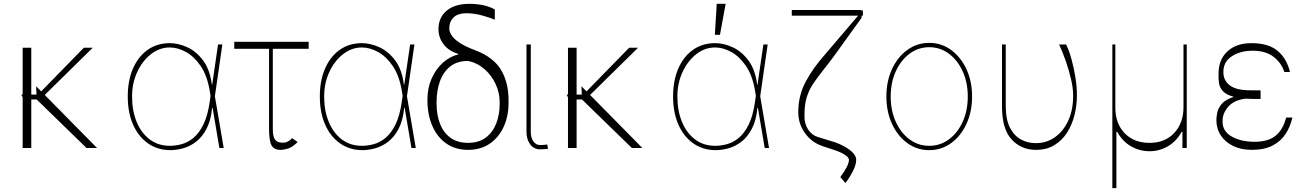

<svg xmlns="http://www.w3.org/2000/svg" viewBox="-20 -780 6896 1012"><path d="M144.9 -528.4V-281.2H172.2L170.5 -325.3L197.1 -298.3L421.9 -528.4H468.8L215.9 -279.5L491.5 0H436.1L173.3 -255.7H144.9V0H99.4V-267L92.3 -281.2H99.4V-528.4Z M875 11.4Q808.6 10.3 758.7 -25.2Q708.8 -60.7 681.1 -123.9Q653.4 -187.1 653.4 -271.3Q653.4 -355.1 680.8 -418.3Q708.1 -481.5 757.8 -517Q807.5 -552.6 875 -552.6Q920.5 -552.6 967.9 -530.7Q1015.3 -508.9 1051 -460.8Q1086.6 -412.6 1096.6 -333.8H1098.4L1129.3 -545.5H1152L1112.6 -272.7L1159.1 0H1136.4L1100.5 -211.6H1098Q1091.6 -145.6 1069.1 -102.1Q1046.5 -58.6 1014.2 -33.6Q981.9 -8.5 945.5 1.6Q909.1 11.7 875 11.4ZM1089.8 -274.9 1085.2 -302.6Q1071.7 -382.1 1037.5 -432.4Q1003.2 -482.6 959.9 -506.2Q916.5 -529.8 875 -529.8Q821 -529.8 775.7 -494.5Q730.5 -459.2 703.3 -400.4Q676.1 -341.6 676.1 -271.3Q676.1 -195.7 700.6 -136.9Q725.1 -78.1 769.9 -44.7Q814.6 -11.4 875 -11.4Q905.2 -11.4 937.5 -20.1Q969.8 -28.8 999.5 -53.1Q1029.1 -77.4 1051.8 -123.2Q1074.6 -169 1085.2 -242.9Z M1606.9 -559.7V-522.7H1418V-99.4Q1418 -62.5 1427.7 -47.6Q1437.5 -32.7 1450.3 -30.2Q1463.1 -27.7 1473 -28.1Q1477.3 -28.4 1479 -28.4Q1488.3 -28.8 1501.8 -36.8Q1515.3 -44.7 1518.8 -52.6L1548.7 -31.2Q1522 -4.3 1499.1 2.8Q1476.2 9.9 1457.7 9.9Q1424.7 9.9 1411.2 -14Q1397.7 -38 1398.1 -106.5V-522.7H1214.8V-559.7Z M1887.4 11.4Q1821 10.3 1771.1 -25.2Q1721.2 -60.7 1693.5 -123.9Q1665.8 -187.1 1665.8 -271.3Q1665.8 -355.1 1693.2 -418.3Q1720.5 -481.5 1770.2 -517Q1820 -552.6 1887.4 -552.6Q1932.9 -552.6 1980.3 -530.7Q2027.7 -508.9 2063.4 -460.8Q2099.1 -412.6 2109 -333.8H2110.8L2141.7 -545.5H2164.4L2125 -272.7L2171.5 0H2148.8L2112.9 -211.6H2110.4Q2104 -145.6 2081.5 -102.1Q2058.9 -58.6 2026.6 -33.6Q1994.3 -8.5 1957.9 1.6Q1921.5 11.7 1887.4 11.4ZM2102.3 -274.9 2097.7 -302.6Q2084.2 -382.1 2049.9 -432.4Q2015.6 -482.6 1972.3 -506.2Q1929 -529.8 1887.4 -529.8Q1833.5 -529.8 1788.2 -494.5Q1742.9 -459.2 1715.7 -400.4Q1688.6 -341.6 1688.6 -271.3Q1688.6 -195.7 1713.1 -136.9Q1737.6 -78.1 1782.3 -44.7Q1827.1 -11.4 1887.4 -11.4Q1917.6 -11.4 1949.9 -20.1Q1982.2 -28.8 2011.9 -53.1Q2041.5 -77.4 2064.3 -123.2Q2087 -169 2097.7 -242.9Z M2291.2 -626.4Q2291.2 -687.9 2334.2 -723.7Q2377.1 -759.6 2454.5 -759.9Q2493.3 -759.6 2526.5 -752.7Q2559.7 -745.7 2588.1 -730.1V-676.1Q2565 -686.4 2522.7 -698.2Q2480.5 -709.9 2437.5 -710.2Q2393.1 -709.9 2370.6 -687.9Q2348 -665.8 2348 -629.3Q2348 -614.7 2359 -595.9Q2370 -577.1 2400.2 -556.1Q2430.4 -535.2 2487.2 -514.2Q2582.4 -477.3 2621.6 -410.3Q2660.9 -343.4 2660.5 -250V-240.1Q2660.9 -169 2635.1 -112.4Q2609.4 -55.8 2561.6 -22.9Q2513.8 9.9 2447.4 9.9Q2379.6 9.9 2331.7 -24.1Q2283.7 -58.2 2258.5 -116.8Q2233.3 -175.4 2233 -248.6V-258.5Q2233.3 -317.1 2255.1 -366.3Q2277 -415.5 2313.7 -448.9Q2350.5 -482.2 2394.9 -492.9L2396.3 -495.7Q2346.2 -510.3 2318.7 -545.8Q2291.2 -581.3 2291.2 -626.4ZM2281.2 -242.9V-231.5Q2281.2 -176.1 2298.5 -129.6Q2315.7 -83.1 2352.6 -55.2Q2389.6 -27.3 2447.4 -27Q2504.6 -27.3 2541.2 -55.2Q2577.8 -83.1 2595.7 -129.4Q2613.6 -175.8 2613.6 -231.5V-242.9Q2613.6 -291.5 2592.3 -337.2Q2571 -382.8 2533.6 -415.7Q2496.1 -448.5 2447.4 -458.8Q2388.8 -458.8 2352.1 -429Q2315.3 -399.1 2298.3 -350.1Q2281.2 -301.1 2281.2 -242.9Z M2755 -545.5H2777.7V-85.2Q2777.7 -54 2791.4 -34.8Q2805 -15.6 2826 -15.6Q2843.4 -15.6 2853.3 -16.9Q2863.3 -18.1 2864.3 -18.5L2868.6 4.3Q2867.2 4.6 2856 5.9Q2844.8 7.1 2826 7.1Q2794.7 7.1 2774.9 -18.8Q2755 -44.7 2755 -85.2Z M3019.2 -528.4V-281.2H3046.5L3044.7 -325.3L3071.4 -298.3L3296.2 -528.4H3343L3090.2 -279.5L3365.8 0H3310.4L3047.6 -255.7H3019.2V0H2973.7V-267L2966.6 -281.2H2973.7V-528.4Z M3749.3 11.4Q3682.9 10.3 3633 -25.2Q3583.1 -60.7 3555.4 -123.9Q3527.7 -187.1 3527.7 -271.3Q3527.7 -355.1 3555 -418.3Q3582.4 -481.5 3632.1 -517Q3681.8 -552.6 3749.3 -552.6Q3794.7 -552.6 3842.2 -530.7Q3889.6 -508.9 3925.2 -460.8Q3960.9 -412.6 3970.9 -333.8H3972.7L4003.6 -545.5H4026.3L3986.9 -272.7L4033.4 0H4010.7L3974.8 -211.6H3972.3Q3965.9 -145.6 3943.4 -102.1Q3920.8 -58.6 3888.5 -33.6Q3856.2 -8.5 3819.8 1.6Q3783.4 11.7 3749.3 11.4ZM3964.1 -274.9 3959.5 -302.6Q3946 -382.1 3911.8 -432.4Q3877.5 -482.6 3834.2 -506.2Q3790.8 -529.8 3749.3 -529.8Q3695.3 -529.8 3650 -494.5Q3604.8 -459.2 3577.6 -400.4Q3550.4 -341.6 3550.4 -271.3Q3550.4 -195.7 3574.9 -136.9Q3599.4 -78.1 3644.2 -44.7Q3688.9 -11.4 3749.3 -11.4Q3779.5 -11.4 3811.8 -20.1Q3844.1 -28.8 3873.8 -53.1Q3903.4 -77.4 3926.1 -123.2Q3948.9 -169 3959.5 -242.9ZM3747.9 -596.6 3757.8 -759.9H3804.7L3774.9 -596.6Z M4528.4 -727.3V-697.4H4521.3V-686.1L4370.7 -477.3Q4356.5 -458.1 4343.6 -441.6Q4330.6 -425.1 4318.9 -410.2Q4288 -371.1 4265.8 -338.2Q4243.6 -305.4 4231.7 -266Q4219.8 -226.6 4220.2 -167.6Q4219.8 -127.5 4239.3 -97.7Q4258.9 -67.8 4289.8 -58.2L4382.1 -29.8Q4430.4 -12.4 4461.6 12.4Q4492.9 37.3 4492.9 62.5Q4492.9 87.4 4475.9 121.3Q4458.8 155.2 4436.1 184.7L4409.1 153.4Q4428.6 127.8 4441.9 102.5Q4455.3 77.1 4454.5 61.1Q4454.2 48.7 4429 33.4Q4403.8 18.1 4362.2 5.7L4311.1 -11.4Q4256.4 -30.9 4221.9 -79.7Q4187.5 -128.6 4187.5 -188.9Q4187.5 -275.9 4226.6 -349.3Q4265.6 -422.6 4331 -495.7L4502.8 -697.4H4153.4V-727.3H4521.3V-719.1Z M4877.8 11.4Q4813.6 11.4 4762.4 -25.7Q4711.3 -62.9 4681.6 -127Q4652 -191.1 4652 -271.3Q4652 -351.9 4681.6 -415.8Q4711.3 -479.8 4762.4 -516.9Q4813.6 -554 4877.8 -554Q4942.1 -554 4993.1 -516.7Q5044 -479.4 5073.9 -415.5Q5103.7 -351.6 5103.7 -271.3Q5103.7 -191.1 5074 -127Q5044.4 -62.9 4993.3 -25.7Q4942.1 11.4 4877.8 11.4ZM4877.8 -11.4Q4935.7 -11.4 4981.7 -45.5Q5027.7 -79.5 5054.3 -138.5Q5081 -197.4 5081 -271.3Q5081 -345.2 5054.2 -403.9Q5027.3 -462.7 4981.5 -497Q4935.7 -531.2 4877.8 -531.2Q4820.3 -531.2 4774.3 -497Q4728.3 -462.7 4701.5 -403.9Q4674.7 -345.2 4674.7 -271.3Q4674.7 -197.4 4701.3 -138.5Q4728 -79.5 4774 -45.5Q4820 -11.4 4877.8 -11.4Z M5261.4 -545.5H5281.2V-218.8Q5281.6 -147.7 5304.3 -105.1Q5327.1 -62.5 5363.1 -43.9Q5399.1 -25.2 5438.9 -25.6Q5495.4 -25.2 5540.1 -56.6Q5584.9 -88.1 5610.8 -144.7Q5636.7 -201.3 5636.4 -277Q5636.4 -314.6 5625.5 -361.7Q5614.7 -408.7 5598 -456.9Q5581.3 -505 5562.5 -545.5H5599.4Q5614.3 -515.6 5627.3 -469.1Q5640.3 -422.6 5648.4 -371.4Q5656.6 -320.3 5656.2 -277Q5656.2 -225.5 5643.8 -174.7Q5631.4 -123.9 5605.1 -82.2Q5578.8 -40.5 5537.8 -15.3Q5496.8 9.9 5440.3 9.9Q5362.6 9.9 5311.8 -45.3Q5261 -100.5 5261.4 -220.2Z M5843 211.6V-545.5H5858.7V-214.5Q5858.3 -130 5907.3 -78.5Q5956.3 -27 6039.1 -27Q6120.4 -27 6169 -79Q6217.7 -131 6218 -214.5V-545.5H6235.1V0H6212.4V-85.2H6208.1Q6180 -33.7 6134.4 -8.2Q6088.8 17.4 6039.1 17Q5988.3 17.4 5942.6 -8.2Q5897 -33.7 5868.6 -85.2H5864.3V211.6Z M6624.3 -258.5H6585.9Q6563.9 -258.5 6544.7 -259.9Q6482.6 -252.1 6452.8 -216.4Q6422.9 -180.8 6424 -140.6Q6422.9 -89.1 6471.2 -60.9Q6519.5 -32.7 6594.5 -32.7Q6662.6 -32.7 6702.2 -63.7Q6741.8 -94.8 6759.2 -160.5H6791.9Q6781.6 -113.3 6756.6 -74.6Q6731.5 -35.9 6687.9 -13Q6644.2 9.9 6577.4 9.9Q6522.4 9.9 6480.3 -10.3Q6438.2 -30.5 6414.8 -66.1Q6391.3 -101.6 6391.3 -147.7Q6391.3 -162.3 6395.8 -185.7Q6400.2 -209.2 6419.4 -232.2Q6438.6 -255.3 6483.3 -269.5Q6441.8 -280.9 6424.9 -300.6Q6408 -320.3 6405 -342.7Q6402 -365.1 6402.7 -384.6Q6402.7 -387.8 6402.7 -389.2Q6402 -464.5 6448.9 -508.5Q6495.7 -552.6 6576 -552.6Q6665.5 -552.6 6714 -512.1Q6762.4 -471.6 6779.1 -400.6H6749.3Q6735.1 -447.1 6693.7 -479.8Q6652.3 -512.4 6583.1 -512.8Q6515.6 -512.4 6471.6 -482.6Q6427.6 -452.8 6428.3 -400.6Q6427.6 -356.9 6461.5 -330.4Q6495.4 -304 6570.3 -304H6624.3Z"/></svg>

Font: Inter Thin BETA
Style: Regular
Weight: 100
Designer: Rasmus Andersson
Foundry: rsms
Version: Version 3.011;git-f93a4a705